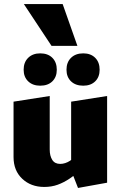

<svg xmlns="http://www.w3.org/2000/svg" viewBox="-20 -916 598 950"><path d="M199 9Q133 9 90 -31.5Q47 -72 47 -139V-413L226 -441V-176Q226 -145 238.5 -125Q251 -105 278 -105Q290 -105 302.5 -109Q315 -113 326.5 -120.5Q338 -128 346 -138L385 -78Q355 -53 325.5 -33Q296 -13 265.5 -2Q235 9 199 9ZM366 14 332 -73V-413L510 -441V-12ZM179 -492Q142 -492 119.5 -513.5Q97 -535 97 -571Q97 -608 119.5 -630Q142 -652 179 -652Q217 -652 239 -630Q261 -608 261 -571Q261 -535 239 -513.5Q217 -492 179 -492ZM392 -492Q354 -492 331.5 -513.5Q309 -535 309 -571Q309 -608 331.5 -630Q354 -652 392 -652Q429 -652 451 -630Q473 -608 473 -571Q473 -535 451 -513.5Q429 -492 392 -492ZM235 -689 98 -896H290L363 -689Z"/></svg>

Font: Ysabeau Infant Black
Style: Regular
Weight: 900
Designer: Christian Thalmann (Catharsis Fonts)
Version: Version 2.001;gftools[0.9.30]; featfreeze: ss01,ss02,lnum